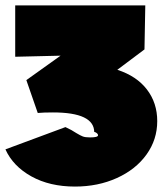

<svg xmlns="http://www.w3.org/2000/svg" viewBox="-32 -678 599 707"><path d="M547 -232Q547 -164 507.5 -109Q468 -54 398.5 -22.5Q329 9 244 9Q151 9 83.5 -28.5Q16 -66 -12 -128L209 -210Q233 -199 249 -188Q264 -179 273 -175.5Q282 -172 300 -172Q329 -172 329 -180Q329 -185 322 -189.5Q315 -194 315 -191Q315 -264 163 -264Q128 -264 107 -262L65 -383L191 -473L24 -469V-658H503L500 -496L400 -421Q471 -398 509 -348.5Q547 -299 547 -232Z"/></svg>

Font: Ysabeau Black
Style: Regular
Weight: 900
Designer: Christian Thalmann (Catharsis Fonts)
Version: Version 0.003